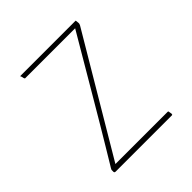

<svg xmlns="http://www.w3.org/2000/svg" viewBox="-100 -356 418 418"><g transform="rotate(-45 108.5 -147.0)"><path d="M193 -280 34 -12H195Q197 -12 197 -9L198 -3Q198 0 196 0H23Q19 0 19 -3V-9Q19 -10 26.5 -22Q34 -34 45.5 -53.5Q57 -73 71.5 -97Q86 -121 101 -147L181 -283H27Q26 -283 25 -286L24 -291Q21 -294 25 -294H193Q194 -294 194 -291Q194 -288 194.5 -286Q195 -284 193 -280Z"/></g></svg>

Font: Chathura Thin
Style: Regular
Weight: 250
Designer: Appaji Ambarisha Darbha
Foundry: Aditya Fonts
Version: Version 1.001 2016